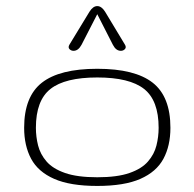

<svg xmlns="http://www.w3.org/2000/svg" viewBox="-20 -612 645 637"><path d="M302.7 4.9Q212.9 4.9 159.7 -18.6Q106.4 -42 83.3 -85.2Q60.1 -128.4 60.1 -188Q60.1 -291.5 118.9 -337.6Q177.7 -383.8 302.7 -383.8Q427.7 -383.8 486.6 -337.6Q545.4 -291.5 545.4 -188Q545.4 -128.4 522.2 -85.2Q499 -42 445.8 -18.6Q392.6 4.9 302.7 4.9ZM302.7 -23.9Q369.1 -23.9 409.7 -38.1Q450.2 -52.2 470.9 -76.2Q491.7 -100.1 499 -129.2Q506.3 -158.2 506.3 -188Q506.3 -278.8 458 -316.9Q409.7 -355 302.7 -355Q195.8 -355 147.5 -316.9Q99.1 -278.8 99.1 -188Q99.1 -158.2 106.4 -129.2Q113.8 -100.1 134.5 -76.2Q155.3 -52.2 195.8 -38.1Q236.3 -23.9 302.7 -23.9ZM224.1 -443.4Q215.8 -443.4 210.4 -449.2Q205.1 -455.1 210.4 -463.9L276.9 -573.2Q288.6 -591.8 302.7 -591.8Q316.9 -591.8 328.6 -573.2L394.5 -463.9Q399.9 -455.1 394.5 -449.2Q389.2 -443.4 380.9 -443.4Q364.7 -443.4 354.5 -463.4L302.7 -564.9L250.5 -463.4Q239.7 -443.4 224.1 -443.4Z"/></svg>

Font: Gruppo
Style: Regular
Weight: 400
Designer: Vernon Adams
Foundry: Vernon Adams
Version: Version 1.001; ttfautohint (v1.8.4.7-5d5b);gftools[0.9.28]